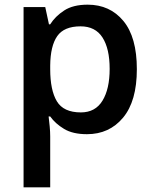

<svg xmlns="http://www.w3.org/2000/svg" viewBox="-20 -571 663 831"><path d="M359.4 -550.8Q455.6 -550.8 513.9 -480.5Q572.3 -410.2 572.3 -271.5Q572.3 -133.3 512.7 -61.8Q453.1 9.8 356.4 9.8Q294.9 9.8 257.1 -13.2Q219.2 -36.1 197.3 -66.9H190.4Q192.9 -47.4 195.1 -23.7Q197.3 0 197.3 19.5V239.7H82V-540.5H175.8L191.9 -465.8H197.3Q219.2 -500.5 257.8 -525.6Q296.4 -550.8 359.4 -550.8ZM328.6 -457Q257.3 -457 227.8 -414.8Q198.2 -372.6 197.3 -287.6V-271.5Q197.3 -180.7 226.1 -132.6Q254.9 -84.5 330.1 -84.5Q392.6 -84.5 423.6 -135.3Q454.6 -186 454.6 -272.9Q454.6 -360.4 423.6 -408.7Q392.6 -457 328.6 -457Z"/></svg>

Font: Open Sans SemiBold
Style: Regular
Weight: 600
Designer: Monotype Design Team
Foundry: Monotype Imaging Inc.
Version: Version 3.003; ttfautohint (v1.8.4)